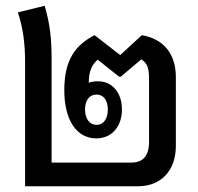

<svg xmlns="http://www.w3.org/2000/svg" viewBox="-20 -646 687 666"><path d="M67 0H460C536 0 590 -52 590 -140V-378C590 -460 547 -511 472 -524L397 -455L308 -524C242 -490 203 -439 203 -333C203 -229 246 -166 314 -166C371 -166 403 -211 403 -266C403 -324 370 -364 320 -364C309 -364 298 -363 288 -359C288 -398 298 -421 319 -439L393 -380H399L470 -440C492 -427 497 -407 497 -373V-154C497 -105 476 -82 435 -82H159V-440C159 -516 153 -563 135 -626L42 -603C61 -546 67 -492 67 -429ZM315 -213C290 -213 275 -235 275 -266C275 -298 290 -318 315 -318C340 -318 354 -297 354 -266C354 -235 340 -213 315 -213Z"/></svg>

Font: Noto Sans Thai Looped Condensed Medium
Style: Regular
Weight: 500
Width: 3
Designer: Sasikarn Vongin, Ben Mitchell
Foundry: The Fontpad Ltd
Version: Version 1.001